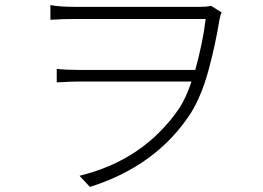

<svg xmlns="http://www.w3.org/2000/svg" viewBox="-20 -716 1040 758"><path d="M813 -693 855 -667Q850 -658 846 -636Q831 -542 803.5 -440Q776 -338 733 -269Q598 -61 335 22L294 -22Q548 -84 688 -289Q716 -333 736 -394H288Q256 -394 230 -392Q218 -392 204 -391V-444Q240 -440 287 -440H751Q781 -549 792 -641H273Q221 -641 185 -638Q182 -638 179 -638V-696Q215 -689 273 -689H771Q798 -689 813 -693Z"/></svg>

Font: LXGW 975 Gothic SC 200W
Style: Regular
Weight: 200
Version: Version 2.01;February 25, 2021